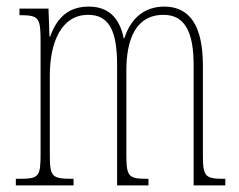

<svg xmlns="http://www.w3.org/2000/svg" viewBox="-20 -562 724 582"><path d="M28 0H203V-20H201C135 -20 131 -26 131 -98V-333C131 -430 164 -517 247 -517C309 -517 335 -472 335 -364V0H430V-20H427C369 -20 363 -26 363 -96V-348C363 -440 390 -517 476 -517C542 -517 567 -462 567 -364V0H663V-20H661C603 -20 595 -25 595 -91V-364C595 -484 555 -542 478 -542C423 -542 378 -512 357 -446H355C342 -509 308 -542 249 -542C192 -542 154 -513 132 -451H130L127 -536H39V-516H41C100 -516 103 -507 103 -432V-98C103 -26 99 -20 37 -20H28Z"/></svg>

Font: Noto Serif ExtraCondensed Thin
Style: Regular
Weight: 100
Width: 2
Designer: Monotype Design Team
Foundry: Monotype Imaging Inc.
Version: Version 2.013